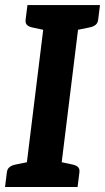

<svg xmlns="http://www.w3.org/2000/svg" viewBox="-26 -744 418 764"><path d="M68.9 0 158 -723.8H296.6L207.4 0ZM-6 0 1.3 -58.1Q2.9 -71.6 11.4 -78.6Q19.8 -85.6 34.1 -88.8L92.9 -100.8L93.2 0ZM183.6 0 208.7 -100.8 264.6 -88.8Q278.2 -85.6 284.9 -78.6Q291.6 -71.6 290 -58.1L282.7 0ZM182.3 -723.8 156.8 -623.1 100.8 -635.1Q87.7 -638.2 81 -645.2Q74.3 -652.2 75.9 -665.7L83.2 -723.8ZM371.9 -723.8 364.6 -665.7Q363 -652.2 354.5 -645.2Q346 -638.2 331.3 -635.1L272.6 -623.1L272.7 -723.8Z"/></svg>

Font: Aleo
Style: Italic
Weight: 400
Italic angle: -7°
Designer: Alessio Laiso
Foundry: Alessio Laiso
Version: Version 2.001;gftools[0.9.29]